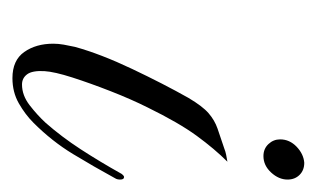

<svg xmlns="http://www.w3.org/2000/svg" viewBox="-118 -374 498 301"><g transform="rotate(90 130.5 -223.0)"><path d="M102 6Q74 6 61 -12.5Q48 -31 48 -58Q48 -66 49.5 -74.5Q51 -83 53 -92Q64 -132 87.5 -181.5Q111 -231 133 -270Q146 -292 157 -301.5Q168 -311 181 -315.5Q194 -320 212 -326Q217 -328 222 -329Q227 -330 233 -331Q213 -311 192.5 -283Q172 -255 148 -206Q135 -180 122.5 -148Q110 -116 101 -88Q92 -60 91 -44Q90 -25 96 -17Q102 -9 112 -9Q129 -9 144.5 -21Q160 -33 172 -46Q194 -71 213.5 -101Q233 -131 252 -165Q255 -169 257 -169Q261 -169 261 -163Q261 -158 259 -155Q241 -122 221 -89Q201 -56 172 -27Q159 -14 141.5 -4Q124 6 102 6ZM224.2 -387.5Q212.7 -387.5 205.3 -395.4Q198 -403.2 198 -413.7Q198 -428.4 209.5 -439.5Q221.1 -450.5 234.7 -451.5Q246.3 -451.5 253.6 -444.2Q261 -436.8 261 -425.3Q261 -411.6 250 -399.6Q238.9 -387.5 224.2 -387.5Z"/></g></svg>

Font: MonteCarlo
Style: Regular
Weight: 400
Designer: Robert E. Leuschke
Foundry: Robert E. Leuschke
Version: Version 1.010; ttfautohint (v1.8.3)